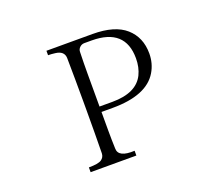

<svg xmlns="http://www.w3.org/2000/svg" viewBox="-119 -896 1238 1071"><g transform="rotate(-20 500.0 -360.5)"><path d="M248 0V-28.3Q303.7 -28.3 322.8 -41Q341.8 -53.7 342.8 -77.1Q344.7 -203.1 344.7 -333V-387.7Q344.7 -516.6 342.8 -644.5Q340.8 -685.5 289.1 -691.4Q266.6 -694.3 248 -694.3V-720.7H521.5Q653.3 -720.7 717.8 -663.6Q782.2 -606.4 782.2 -510.7Q782.2 -451.2 752.9 -402.3Q688.5 -294.9 486.3 -294.9H419.9V-183.6Q419.9 -130.9 421.9 -77.1Q421.9 -23.4 519.5 -28.3V0ZM419.9 -327.1H496.1Q638.7 -327.1 682.6 -415Q703.1 -457 703.1 -510.7Q703.1 -687.5 505.9 -688.5H460.9Q445.3 -688.5 433.6 -677.2Q421.9 -666 421.9 -650.4Q419.9 -585.9 419.9 -520.5Z"/></g></svg>

Font: GenEi Koburi Mincho v6
Style: Regular
Weight: 400
Designer: o_tamon (Modified)
Foundry: o_tamon / Adobe Systems Incorporated
Version: Version 6.1